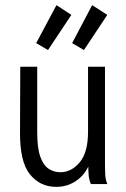

<svg xmlns="http://www.w3.org/2000/svg" viewBox="-20 -717 490 748"><path d="M199 11Q136 11 96.5 -38Q57 -87 58 -202L59 -457H125V-202Q125 -140 137 -106.5Q149 -73 169.5 -59.5Q190 -46 215 -46Q258 -46 290.5 -84.5Q323 -123 323 -205V-457H389V-71Q389 -53 390 -35.5Q391 -18 398 0H334Q327 -17 325.5 -34Q324 -51 324 -68Q306 -31 273 -10Q240 11 199 11ZM307 -522 261 -549 339 -697 398 -659ZM167 -522 121 -549 200 -697 258 -659Z"/></svg>

Font: Inconsolata SemiCondensed
Style: Regular
Weight: 400
Width: 4
Monospace: yes
Designer: Raph Levien, Cyreal, Brenton Simpson
Foundry: Raph Levien, Cyreal, Google
Version: Version 3.000; ttfautohint (v1.8.2.53-6de2)